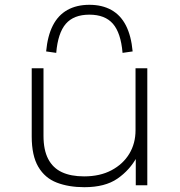

<svg xmlns="http://www.w3.org/2000/svg" viewBox="-20 -771 747 799"><path d="M331 8Q266 8 216.5 -11Q167 -30 139.5 -76.5Q112 -123 112 -203V-487H161V-206Q161 -147 180.5 -109.5Q200 -72 237.5 -54.5Q275 -37 330 -37Q396 -37 444 -62.5Q492 -88 518 -131Q544 -174 544 -229V-487H593V0H545V-118H550Q520 -63 468.5 -27.5Q417 8 331 8ZM214 -551 172 -557Q178 -622 200 -665Q222 -708 260.5 -729.5Q299 -751 352 -751Q405 -751 443.5 -729.5Q482 -708 504 -665Q526 -622 532 -557L490 -551Q483 -634 450 -672Q417 -710 352 -710Q287 -710 254 -672Q221 -634 214 -551Z"/></svg>

Font: Nunito Sans 10pt Expanded ExtraLight
Style: Regular
Weight: 250
Width: 7
Designer: Vernon Adams
Foundry: Vernon Adams
Version: Version 3.101;gftools[0.9.27]